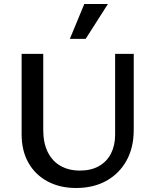

<svg xmlns="http://www.w3.org/2000/svg" viewBox="-20 -927 772 959"><path d="M360 12Q279 12 217.5 -21Q156 -54 122 -114Q88 -174 88 -256V-658H196V-278Q196 -214 218 -168.5Q240 -123 281.5 -99Q323 -75 379 -75Q435 -75 474.5 -97.5Q514 -120 534.5 -160.5Q555 -201 555 -254V-658H648V-278Q648 -190 612 -125Q576 -60 511.5 -24Q447 12 360 12ZM329 -733 401 -907H519L408 -733Z"/></svg>

Font: Ysabeau SC SemiBold
Style: Regular
Weight: 600
Designer: Christian Thalmann (Catharsis Fonts)
Version: Version 2.001;gftools[0.9.30]; featfreeze: smcp